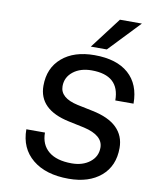

<svg xmlns="http://www.w3.org/2000/svg" viewBox="-95 -937 803 1016"><g transform="rotate(10 307.0 -429.0)"><path d="M584 -867 425 -700H339L466 -867ZM378 -272 293 -290Q128 -325 128 -453Q128 -548 192.5 -603.5Q257 -659 367 -659Q486 -659 550 -602.5Q614 -546 614 -442H516Q516 -577 366 -577Q305 -577 266.5 -546.5Q228 -516 228 -468Q228 -405 324 -384L406 -367Q495 -349 538.5 -306Q582 -263 582 -198Q582 -101 517.5 -46Q453 9 344 9Q221 9 150 -49.5Q79 -108 79 -210H179Q179 -145 222 -109.5Q265 -74 346 -74Q405 -74 443.5 -104Q482 -134 482 -182Q482 -248 378 -272Z"/></g></svg>

Font: Overused Grotesk Medium
Style: Italic
Weight: 500
Italic angle: -10°
Version: Version 0.003